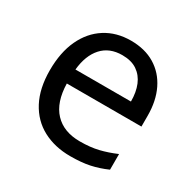

<svg xmlns="http://www.w3.org/2000/svg" viewBox="-129 -677 821 818"><g transform="rotate(30 282.0 -268.0)"><path d="M292 -546Q361 -546 410.5 -516Q460 -486 486.5 -431.5Q513 -377 513 -304V-251H146Q148 -160 192.5 -112.5Q237 -65 317 -65Q368 -65 407.5 -74.5Q447 -84 489 -102V-25Q448 -7 408 1.5Q368 10 313 10Q237 10 178.5 -21Q120 -52 87.5 -113.5Q55 -175 55 -264Q55 -352 84.5 -415Q114 -478 167.5 -512Q221 -546 292 -546ZM291 -474Q228 -474 191.5 -433.5Q155 -393 148 -321H421Q421 -367 407 -401Q393 -435 364.5 -454.5Q336 -474 291 -474Z"/></g></svg>

Font: lkannada25
Style: Book
Weight: 400
Designer: Jelle Bosma - Monotype Design Team
Foundry: Monotype Imaging Inc.
Version: Version 2.003